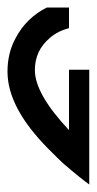

<svg xmlns="http://www.w3.org/2000/svg" viewBox="-20 -584 258 512"><path d="M22 -483C7 -456 0 -426 0 -393C0 -329 36 -261 108 -188C128 -168 142 -154 150 -147C159 -140 165 -134 170 -130C187 -116 199 -106 206 -101C213 -96 217 -93 218 -92V-398H164V-237C103 -302 73 -355 73 -397C73 -432 86 -460 113 -483C128 -496 145 -504 164 -509V-564H105C69 -546 41 -519 22 -483Z"/></svg>

Font: ABC-Love-Monogram
Style: Regular
Weight: 400
Designer: Sadat Fauzi
Foundry: Intuisi Creative
Version: Version 001.000